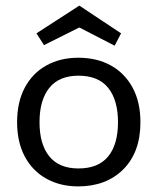

<svg xmlns="http://www.w3.org/2000/svg" viewBox="-20 -650 561 685"><path d="M259 -444Q326 -444 375.5 -416.5Q425 -389 453 -337.5Q481 -286 481 -214Q481 -107 420 -46Q359 15 259 15Q195 15 145.5 -12.5Q96 -40 68.5 -91.5Q41 -143 41 -214Q41 -286 68.5 -337.5Q96 -389 145.5 -416.5Q195 -444 259 -444ZM260 -380Q191 -380 156 -336.5Q121 -293 121 -214Q121 -135 156 -92Q191 -49 260 -49Q331 -49 366 -92Q401 -135 401 -214Q401 -293 366 -336.5Q331 -380 260 -380ZM263 -630 412 -531 389 -487 263 -552 137 -489 110 -531Z"/></svg>

Font: Podkova
Style: Regular
Weight: 400
Designer: Ilya Yudin
Foundry: Cyreal (www.cyreal.org)
Version: Version 2.103